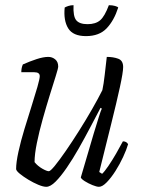

<svg xmlns="http://www.w3.org/2000/svg" viewBox="-20 -719 542 739"><path d="M158 0Q146 0 127 -8Q108 -16 89 -27.5Q70 -39 56.5 -50Q43 -61 42 -68Q42 -94 51 -135Q60 -176 74 -222Q88 -268 101.5 -310.5Q115 -353 124 -384.5Q133 -416 133 -426Q133 -441 112 -441H62Q62 -458 68 -471Q95 -483 121 -491.5Q147 -500 166 -500Q181 -500 192.5 -490.5Q204 -481 204 -463Q204 -456 194.5 -426Q185 -396 171.5 -352.5Q158 -309 144.5 -261Q131 -213 122 -169Q113 -125 113 -95Q125 -80 142.5 -70Q160 -60 168 -60Q174 -60 191.5 -81.5Q209 -103 233.5 -138.5Q258 -174 284.5 -216Q311 -258 334.5 -299Q358 -340 374 -372Q379 -395 383 -430.5Q387 -466 391 -500Q416 -500 435 -493Q454 -486 454 -461Q454 -441 441.5 -383.5Q429 -326 408 -242Q387 -158 362 -57L373 -50Q382 -58 397 -80Q412 -102 427 -128Q442 -154 453 -175Q467 -175 473 -164Q467 -143 454 -115Q441 -87 424.5 -61Q408 -35 391 -17.5Q374 0 361 0Q352 0 336 -6.5Q320 -13 306.5 -21.5Q293 -30 291 -36L341 -206Q352 -242 360.5 -269Q369 -296 372 -301L367 -304Q349 -270 327.5 -229Q306 -188 283 -147.5Q260 -107 237 -73.5Q214 -40 194 -20Q174 0 158 0ZM311 -580Q261 -580 242.5 -610Q224 -640 229 -690Q234 -693 243 -696Q252 -699 263 -699Q261 -656 273.5 -641Q286 -626 317 -626Q348 -626 365.5 -641Q383 -656 399 -699Q413 -699 423 -696Q433 -693 435 -690Q419 -640 390.5 -610Q362 -580 311 -580Z"/></svg>

Font: Texturina 72pt 72pt ExtraLight
Style: Italic
Weight: 200
Italic angle: -11°
Designer: Guillermo Torres Carreño
Foundry: Omnibus-Type
Version: Version 1.002; ttfautohint (v1.8.3)